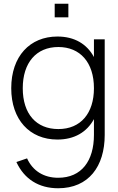

<svg xmlns="http://www.w3.org/2000/svg" viewBox="-20 -750 628 1025"><path d="M345 -657.5V-730H272V-657.5ZM286.5 -555C139.5 -555 40 -449.5 40 -279C40 -112 137.5 -5 286.5 -5C377 -5 443.5 -44.5 481.5 -114V-30C481.5 108 416 199 290.5 199C214.5 199 155 163 124.5 95.5L67.5 115C110 207 188 255 290.5 255C453.5 255 539 138 539 -29.5V-540H481.5V-445.5C444 -515 378 -555 286.5 -555ZM291.5 -61C174 -61 101.5 -141.5 101.5 -279C101.5 -414.5 173 -499 291.5 -499C407.5 -499 481.5 -417 481.5 -279C481.5 -146 411.5 -61 291.5 -61Z"/></svg>

Font: Vela Sans Light
Style: Regular
Weight: 300
Designer: Principal design: Mikhail Sharanda - project Manrope.
Design modification: Ravid Balaliev
Foundry: Mikhail Sharanda
Version: Version 1.001